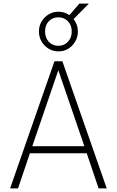

<svg xmlns="http://www.w3.org/2000/svg" viewBox="-20 -1045 648 1065"><path d="M36 0 282 -705H326L572 0H527L458 -204L481 -195H127L149 -204L80 0ZM303 -654 157 -228 142 -234H466L450 -228L304 -654ZM304 -760Q274 -760 249.5 -775Q225 -790 210.5 -815Q196 -840 196 -870Q196 -901 210.5 -925.5Q225 -950 249.5 -965Q274 -980 304 -980Q322 -980 337 -975Q352 -970 365 -961L420 -1025H473L388 -939Q399 -926 405.5 -908Q412 -890 412 -870Q412 -840 397.5 -815Q383 -790 359 -775Q335 -760 304 -760ZM304 -791Q336 -791 357 -813.5Q378 -836 378 -870Q378 -905 357 -927Q336 -949 304 -949Q271 -949 250.5 -927Q230 -905 230 -871Q230 -836 250.5 -813.5Q271 -791 304 -791Z"/></svg>

Font: Nunito Sans 10pt Condensed ExtraLight
Style: Regular
Weight: 250
Width: 3
Designer: Vernon Adams
Foundry: Vernon Adams
Version: Version 3.101;gftools[0.9.27]